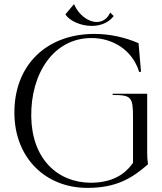

<svg xmlns="http://www.w3.org/2000/svg" viewBox="-20 -900 790 934"><path d="M405 14C543 14 621 -31 700 -101C697 -119 696 -137 696 -156V-444H528V-438C620 -438 627 -427 627 -329V-108C607 -80 556 -11 421 -11C259 -12 135 -128 132 -333C129 -540 239 -715 425 -715C527 -715 624 -658 657 -550L666 -551L654 -690C587 -719 513 -735 439 -735C208 -735 48 -585 50 -348C52 -131 202 14 405 14ZM340 -880 298 -830C319 -798 373 -774 426 -774C466 -774 508 -788 533 -822L516 -839C502 -807 477 -793 450 -793C409 -793 362 -828 340 -880Z"/></svg>

Font: Sinistre
Style: Regular
Weight: 400
Designer: Jules Durand
Foundry: Collletttivo
Version: Version 69.420;Glyphs 3.2 (3217)